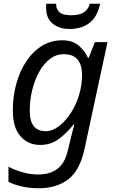

<svg xmlns="http://www.w3.org/2000/svg" viewBox="-20 -760 619 1020"><path d="M186 240Q137 240 95.5 230.5Q54 221 25 206V125Q51 141 95.5 154Q140 167 183 167Q245 167 285 137Q325 107 341 37L350 -1Q355 -24 362.5 -52Q370 -80 375 -99H371Q337 -55 293.5 -22.5Q250 10 194 10Q129 10 88.5 -36.5Q48 -83 48 -173Q48 -246 66 -313Q84 -380 118.5 -432.5Q153 -485 201.5 -515.5Q250 -546 311 -546Q365 -546 398 -518Q431 -490 447 -453H451L484 -536H551L429 31Q405 144 343.5 192Q282 240 186 240ZM223 -63Q257 -63 291 -88Q325 -113 353.5 -155.5Q382 -198 399 -252Q416 -306 416 -364Q416 -412 393.5 -442Q371 -472 318 -472Q278 -472 245 -446.5Q212 -421 188 -378Q164 -335 151 -281Q138 -227 138 -171Q138 -63 223 -63ZM349 -606Q295 -606 260 -634.5Q225 -663 225 -718Q225 -723 225 -728.5Q225 -734 226 -740H278Q278 -711 296 -695Q314 -679 358 -679Q404 -679 427 -695.5Q450 -712 457 -740H512Q496 -668 454 -637Q412 -606 349 -606Z"/></svg>

Font: Noto Sans
Style: Italic
Weight: 400
Italic angle: -12°
Designer: Monotype Design Team
Foundry: Monotype Imaging Inc.
Version: Version 2.013; ttfautohint (v1.8.4.7-5d5b)